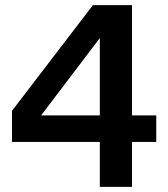

<svg xmlns="http://www.w3.org/2000/svg" viewBox="-20 -732 659 752"><path d="M371 0V-176H27V-298L344 -712H497V-280H592V-176H497V0ZM371 -583 141 -280H371Z"/></svg>

Font: Firefly Display
Style: Bold
Weight: 700
Designer: Colophon Foundry, Jonny Pinhorn
Foundry: Colophon Foundry
Version: Version 1.200; ttfautohint (v1.8.3)